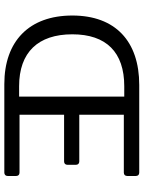

<svg xmlns="http://www.w3.org/2000/svg" viewBox="92 -756 664 888"><g transform="rotate(90 424.0 -312.0)"><path d="M51.8 -314.5C51.8 -114.3 170.9 0 369.1 0H778.3C788.1 0 793.9 -5.9 793.9 -15.6V-54.7C793.9 -64.5 788.1 -70.3 778.3 -70.3H510.7V-276.4H726.6C736.3 -276.4 742.2 -282.2 742.2 -292V-331.1C742.2 -340.8 736.3 -346.7 726.6 -346.7H510.7V-552.7H778.3C788.1 -552.7 793.9 -558.6 793.9 -568.4V-608.4C793.9 -618.2 788.1 -624 778.3 -624H373C170.9 -624 51.8 -513.7 51.8 -314.5ZM426.8 -68.4H378.9C221.7 -68.4 138.7 -156.2 138.7 -314.5C138.7 -471.7 221.7 -554.7 378.9 -554.7H426.8Z"/></g></svg>

Font: Ed Sans Neue
Style: Regular
Weight: 400
Designer: Stephen Hutchings
Version: Version 1.004;PS 001.004;hotconv 1.0.88;makeotf.lib2.5.64775